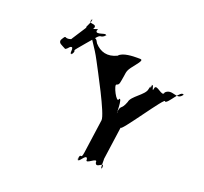

<svg xmlns="http://www.w3.org/2000/svg" viewBox="-157 -1157 1410 1328"><g transform="rotate(20 548.5 -493.5)"><path d="M190 -716C199 -710 201 -709 225 -736C261 -756 229 -680 253 -696C276 -723 232 -670 256 -697C278 -735 244 -708 277 -747C300 -774 342 -825 366 -852C404 -897 391 -862 430 -893C453 -920 405 -869 429 -896C436 -920 355 -869 360 -907C383 -934 314 -892 338 -919C345 -955 281 -924 302 -965C325 -992 274 -937 298 -964C324 -978 272 -892 284 -902C307 -929 190 -759 214 -786C228 -799 206 -781 181 -786C166 -794 166 -790 148 -760C142 -734 168 -729 190 -716ZM429 -710C458 -654 609 -379 603 -334L568 -84C559 -21 548 -84 540 -28C534 17 549 -72 543 -27C547 9 589 -91 600 -46C594 -1 672 -91 666 -46C678 -1 727 -82 719 -27C713 18 727 -73 721 -28C706 7 714 -111 710 -84L745 -334C739 -289 977 -651 971 -606C993 -596 1053 -724 1077 -693C1071 -648 1083 -741 1077 -696C1042 -636 995 -710 948 -665C942 -620 875 -710 869 -665C863 -620 856 -715 848 -674C842 -629 850 -717 844 -672C839 -623 846 -699 835 -648C829 -603 736 -560 730 -515C703 -443 694 -488 684 -419C678 -374 693 -464 687 -419C684 -398 688 -533 667 -515C661 -470 594 -602 617 -602C637 -608 635 -623 644 -672C650 -717 650 -721 695 -777C736 -829 722 -825 688 -825C660 -825 580 -824 555 -792C489 -760 434 -776 392 -823C375 -855 373 -853 345 -853C343 -839 382 -800 429 -710Z"/></g></svg>

Font: Hussar Przerywany
Style: Obl
Weight: 400
Foundry: Cannot Into Space Fonts
Version: Version 0.982